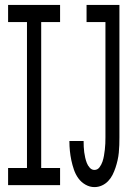

<svg xmlns="http://www.w3.org/2000/svg" viewBox="-20 -755 540 783"><path d="M365 8Q346 8 328.5 -2Q311 -12 299.5 -28Q288 -44 281.5 -63Q275 -82 271 -101Q267 -120 265 -139.5Q263 -159 263 -179V-180H321V-179Q321 -168 321.5 -156.5Q322 -145 323.5 -134Q325 -123 327.5 -112Q330 -101 334 -90.5Q338 -80 346 -71Q354 -62 365 -62Q378 -62 386 -73Q394 -84 398 -96Q402 -108 404 -120Q406 -132 407.5 -144.5Q409 -157 409.5 -169.5Q410 -182 410 -195V-665H333V-735H467V-195Q467 -179 466.5 -163.5Q466 -148 464.5 -132.5Q463 -117 459.5 -101.5Q456 -86 451 -71Q446 -56 439 -42Q432 -28 421 -16.5Q410 -5 395.5 1.5Q381 8 365 8ZM13 0V-70H90V-665H13V-735H225V-665H148V-70H225V0Z"/></svg>

Font: Iosevka Term SS14
Style: Regular
Weight: 400
Monospace: yes
Designer: Belleve Invis
Foundry: Belleve Invis
Version: Version 24.1.1; ttfautohint (v1.8.4)